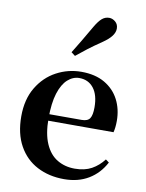

<svg xmlns="http://www.w3.org/2000/svg" viewBox="-94 -921 761 1003"><g transform="rotate(10 286.0 -419.5)"><path d="M316.2 16.2Q235.8 16.2 173.2 -16.5Q110.6 -49.1 75.1 -113Q39.6 -176.9 39.6 -268.8Q39.6 -358.8 77.6 -422.2Q115.5 -485.7 177.2 -518.8Q238.9 -551.9 309.4 -551.9Q383.1 -551.9 433.5 -522.5Q483.8 -493.1 509.6 -443.2Q535.4 -393.3 535.4 -330.9Q535.4 -296.1 528.7 -270.2H98.1V-304.6H353.4Q385.5 -304.6 396.9 -322.2Q408.3 -339.8 408.3 -380.4Q408.3 -446.3 380.2 -482.2Q352.1 -518 304.1 -518Q270.7 -518 242.6 -492.9Q214.6 -467.8 198.1 -416Q181.7 -364.1 181.7 -282.7Q181.7 -200.5 204.9 -148.2Q228 -95.8 268.8 -71.7Q309.5 -47.5 361.4 -47.5Q414.4 -47.5 450.9 -67.7Q487.3 -87.9 514.2 -123.2L532.1 -109.9Q500.6 -49.8 445.7 -16.8Q390.7 16.2 316.2 16.2ZM240.1 -643.7Q259.8 -675.4 280.3 -709.7Q300.9 -743.9 330 -794.7Q348.4 -826.1 365.1 -840.5Q381.8 -854.8 403.2 -854.8Q420.8 -854.8 436.3 -841.6Q451.7 -828.4 451.7 -805.7Q451.7 -786.2 437.1 -766.5Q422.5 -746.8 391.6 -725.6Q346.8 -695.3 317.1 -672.4Q287.5 -649.6 261 -627.8Z"/></g></svg>

Font: Noto Serif KR
Style: Regular
Weight: 200
Designer: Ryoko NISHIZUKA 西塚涼子 (kana & ideographs); Frank Grießhammer (Latin, Greek & Cyrillic); Wenlong ZHANG 张文龙 (bopomofo); San
Foundry: Adobe
Version: Version 2.001;hotconv 1.1.0;makeotfexe 2.6.0